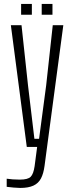

<svg xmlns="http://www.w3.org/2000/svg" viewBox="-20 -724 354 946"><path d="M79.5 202Q67.5 202 47.2 200.2Q27 198.5 13 196.5V156.5Q25.5 158.5 43 159.8Q60.5 161 77.5 161Q117.5 161 131.2 147Q145 133 150.5 95L163 0H112L33.5 -600H86L118 -303.5L149.5 -40H172.5L207.5 -303.5L240 -600H292L199.5 93Q194.5 131 182 155Q169.5 179 144.8 190.5Q120 202 79.5 202ZM185.5 -651.5V-704.5H238.5V-651.5ZM84 -651.5V-704.5H137V-651.5Z"/></svg>

Font: Big Shoulders Text Thin ExtraLight
Style: Regular
Weight: 250
Version: Version 2.002